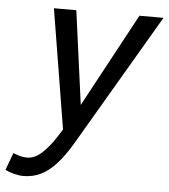

<svg xmlns="http://www.w3.org/2000/svg" viewBox="-135 -562 706 803"><g transform="rotate(5 217.5 -160.0)"><path d="M-84 176 -57 103Q-43 109 -29 113Q-15 117 1 117Q33 117 62.5 90Q92 63 118 23L166 -52L148 29L59 -515H153L212 -78L185 -83L418 -515H519L195 37Q161 95 129 129.5Q97 164 64 179.5Q31 195 -7 195Q-26 195 -47 189.5Q-68 184 -84 176Z"/></g></svg>

Font: Radio Canada
Style: Italic
Weight: 400
Italic angle: -12°
Designer: Charles Daoud, Etienne Aubert Bonn, Alexandre Saumier Demers, Jacques Le Bailly
Foundry: Radio-Canada
Version: Version 2.104;gftools[0.9.28.dev5+ged2979d]